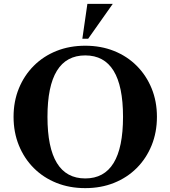

<svg xmlns="http://www.w3.org/2000/svg" viewBox="-20 -960 880 991"><path d="M420 11Q339 11 271.5 -16Q204 -43 154.5 -92.5Q105 -142 77.5 -209.5Q50 -277 50 -357Q50 -437 77.5 -504Q105 -571 154.5 -620.5Q204 -670 271.5 -697Q339 -724 420 -724Q501 -724 568.5 -697Q636 -670 685.5 -620.5Q735 -571 762.5 -504Q790 -437 790 -357Q790 -277 762.5 -209.5Q735 -142 685.5 -92.5Q636 -43 568.5 -16Q501 11 420 11ZM420 -39Q615 -39 615 -357Q615 -674 420 -674Q225 -674 225 -357Q225 -39 420 -39ZM405 -760 431 -940H562L435 -760Z"/></svg>

Font: Baskervville
Style: Bold
Weight: 700
Version: Version 1.100